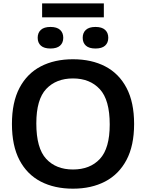

<svg xmlns="http://www.w3.org/2000/svg" viewBox="-20 -1097 856 1126"><path d="M408 9.5Q299.5 9.5 219 -32.2Q138.5 -74 94.2 -158.2Q50 -242.5 50 -370Q50 -497.5 94.5 -581.8Q139 -666 219.5 -707.8Q300 -749.5 408 -749.5Q517 -749.5 597.5 -707.5Q678 -665.5 722.2 -581.2Q766.5 -497 766.5 -370Q766.5 -243 721.8 -158.8Q677 -74.5 596.5 -32.5Q516 9.5 408 9.5ZM408 -103Q508 -103 565.8 -165Q623.5 -227 623.5 -367Q623.5 -511.5 565.2 -574.2Q507 -637 408 -637Q309.5 -637 251.2 -575.5Q193 -514 193 -373Q193 -228 250.8 -165.5Q308.5 -103 408 -103ZM540 -812.5Q502.5 -812.5 483.8 -829.2Q465 -846 465 -875.5Q465 -905 483.8 -922Q502.5 -939 540 -939Q577.5 -939 596.2 -922Q615 -905 615 -875.5Q615 -846 596.2 -829.2Q577.5 -812.5 540 -812.5ZM276 -812.5Q238.5 -812.5 219.8 -829.2Q201 -846 201 -875.5Q201 -905 219.8 -922Q238.5 -939 276 -939Q313.5 -939 332.2 -922Q351 -905 351 -875.5Q351 -846 332.2 -829.2Q313.5 -812.5 276 -812.5ZM227 -995.5V-1077H589V-995.5Z"/></svg>

Font: Encode Sans SemiExpanded SemiExpanded SemiBold
Style: Regular
Weight: 600
Width: 6
Designer: Multiple Designers
Foundry: Impallari Type
Version: Version 3.000; ttfautohint (v1.8.3) -l 8 -r 50 -G 200 -x 14 